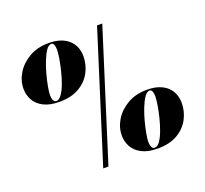

<svg xmlns="http://www.w3.org/2000/svg" viewBox="-126 -873 1110 1038"><g transform="rotate(-20 429.0 -354.0)"><path d="M613 15Q557 15 521.5 -3.5Q486 -22 469.5 -52Q453 -82 453 -117Q453 -164 479 -206.5Q505 -249 552.5 -276.5Q600 -304 665 -304Q705 -304 734 -293.5Q763 -283 781.5 -265Q800 -247 809 -223.5Q818 -200 818 -173Q818 -125 795.5 -82Q773 -39 727.5 -12Q682 15 613 15ZM598 5Q615 5 629.5 -16Q644 -37 656 -69.5Q668 -102 677 -138.5Q686 -175 691 -206.5Q696 -238 696 -255Q696 -272 691.5 -283.5Q687 -295 677 -295Q661 -295 646.5 -273.5Q632 -252 619 -219Q606 -186 596.5 -150Q587 -114 581.5 -83.5Q576 -53 576 -38Q576 -27 578 -17Q580 -7 585 -1Q590 5 598 5ZM200 -404Q144 -404 108.5 -422.5Q73 -441 56.5 -471Q40 -501 40 -536Q40 -583 66 -625.5Q92 -668 139.5 -695.5Q187 -723 252 -723Q292 -723 321 -712.5Q350 -702 368.5 -684Q387 -666 396 -642.5Q405 -619 405 -592Q405 -544 382.5 -501Q360 -458 314.5 -431Q269 -404 200 -404ZM185 -414Q201 -414 216 -435Q231 -456 243 -488.5Q255 -521 264 -557.5Q273 -594 278 -625.5Q283 -657 283 -674Q283 -691 278.5 -702.5Q274 -714 264 -714Q248 -714 233.5 -692.5Q219 -671 206 -638Q193 -605 183.5 -569Q174 -533 168.5 -502.5Q163 -472 163 -457Q163 -446 165 -436Q167 -426 172 -420Q177 -414 185 -414ZM298 15 531 -723H561L328 15Z"/></g></svg>

Font: Kalnia
Style: Bold
Weight: 700
Designer: Frida Medrano
Foundry: Frida Medrano
Version: Version 1.105